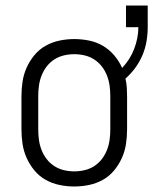

<svg xmlns="http://www.w3.org/2000/svg" viewBox="-20 -670 557 698"><path d="M250 8Q223 8 196.5 2.5Q170 -3 146.5 -16Q123 -29 105.5 -50Q88 -71 77 -95.5Q66 -120 62 -146.5Q58 -173 58 -200V-320Q58 -347 62 -373.5Q66 -400 77 -424.5Q88 -449 105.5 -470Q123 -491 146.5 -504Q170 -517 196.5 -522.5Q223 -528 250 -528Q277 -528 304 -522.5Q331 -517 354 -503.5Q377 -490 395 -469Q413 -448 424 -423Q438 -438 449 -455Q460 -472 467.5 -491.5Q475 -511 479 -531Q483 -551 483 -571H438V-650H517V-571Q517 -545 512.5 -519Q508 -493 497.5 -468.5Q487 -444 471.5 -423Q456 -402 436 -384Q440 -368 441 -352Q442 -336 442 -320V-200Q442 -173 438 -146.5Q434 -120 423 -95.5Q412 -71 394.5 -50Q377 -29 353.5 -16Q330 -3 303.5 2.5Q277 8 250 8ZM250 -47Q269 -47 288 -51.5Q307 -56 323 -66.5Q339 -77 350.5 -92Q362 -107 369 -125Q376 -143 378.5 -162Q381 -181 381 -200V-320Q381 -339 378.5 -358Q376 -377 369 -395Q362 -413 350.5 -428Q339 -443 323 -453.5Q307 -464 288 -468.5Q269 -473 250 -473Q231 -473 212 -468.5Q193 -464 177 -453.5Q161 -443 149.5 -428Q138 -413 131 -395Q124 -377 121.5 -358Q119 -339 119 -320V-200Q119 -181 121.5 -162Q124 -143 131 -125Q138 -107 149.5 -92Q161 -77 177 -66.5Q193 -56 212 -51.5Q231 -47 250 -47Z"/></svg>

Font: Iosevka Fixed SS04 Light
Style: Regular
Weight: 300
Monospace: yes
Designer: Belleve Invis
Foundry: Belleve Invis
Version: Version 32.5.0